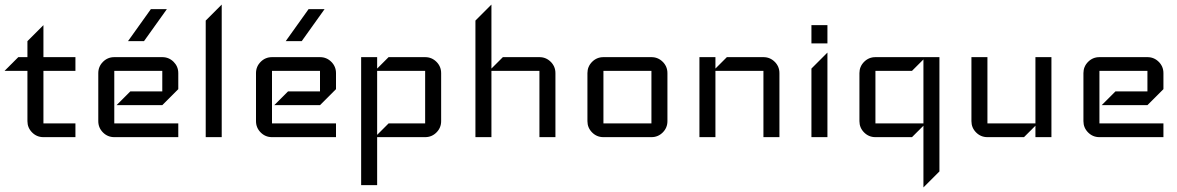

<svg xmlns="http://www.w3.org/2000/svg" viewBox="-30 -600 5150 840"><path d="M300 0H160Q131 0 110.5 -20.5Q90 -41 90 -70V-290H-10L50 -350H90V-420L160 -490V-350H300V-290H160V-60H300Z M750 0H470Q441 0 420.5 -20.5Q400 -41 400 -70V-280Q400 -309 420.5 -329.5Q441 -350 470 -350H680Q709 -350 729.5 -329.5Q750 -309 750 -280V-210L680 -140H480L540 -200H680V-290H470V-60H750ZM700 -560 600 -420H530L630 -560Z M940 0H870V-510L940 -580Z M1440 0H1160Q1131 0 1110.5 -20.5Q1090 -41 1090 -70V-280Q1090 -309 1110.5 -329.5Q1131 -350 1160 -350H1370Q1399 -350 1419.5 -329.5Q1440 -309 1440 -280V-210L1370 -140H1170L1230 -200H1370V-290H1160V-60H1440ZM1390 -560 1290 -420H1220L1320 -560Z M1900 -70Q1900 -41 1879.5 -20.5Q1859 0 1830 0H1620V210H1550V-350H1620V-300L1670 -350H1830Q1859 -350 1879.5 -329.5Q1900 -309 1900 -280ZM1830 -60V-290H1620V-10L1670 -60Z M2400 0H2330V-290H2120V0H2050V-510L2120 -580V-300L2170 -350H2330Q2359 -350 2379.5 -329.5Q2400 -309 2400 -280Z M2890 -70Q2890 -41 2869.5 -20.5Q2849 0 2820 0H2610Q2581 0 2560.5 -20.5Q2540 -41 2540 -70V-280Q2540 -309 2560.5 -329.5Q2581 -350 2610 -350H2820Q2849 -350 2869.5 -329.5Q2890 -309 2890 -280ZM2820 -60V-290H2610V-60Z M3380 0H3310V-290H3100V0H3030V-350H3100V-300L3150 -350H3310Q3339 -350 3359.5 -329.5Q3380 -309 3380 -280Z M3590 -410H3520V-490H3590ZM3590 0H3520V-300L3590 -370Z M4080 150 4010 220V-50L3960 0H3800Q3771 0 3750.5 -20.5Q3730 -41 3730 -70V-280Q3730 -309 3750.5 -329.5Q3771 -350 3800 -350H4080ZM4010 -60V-340L3960 -290H3800V-60Z M4570 0H4500V-50L4450 0H4290Q4261 0 4240.5 -20.5Q4220 -41 4220 -70V-350H4290V-60H4500V-350H4570Z M5060 0H4780Q4751 0 4730.5 -20.5Q4710 -41 4710 -70V-280Q4710 -309 4730.5 -329.5Q4751 -350 4780 -350H4990Q5019 -350 5039.5 -329.5Q5060 -309 5060 -280V-210L4990 -140H4790L4850 -200H4990V-290H4780V-60H5060Z"/></svg>

Font: Iceland
Style: Regular
Weight: 400
Designer: Cyreal (www.cyreal.org)
Foundry: Cyreal (www.cyreal.org)
Version: Version 1.001